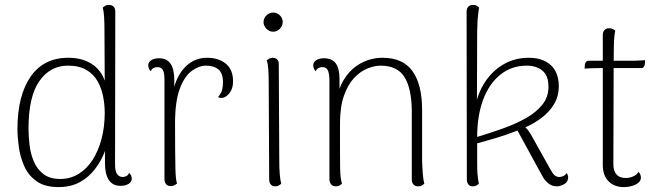

<svg xmlns="http://www.w3.org/2000/svg" viewBox="-20 -749 2694 781"><path d="M218 12Q162 12 128.5 -12Q95 -36 78.5 -73.5Q62 -111 56.5 -151.5Q51 -192 51 -224Q51 -359 104 -436.5Q157 -514 258 -514Q313 -514 351.5 -490Q390 -466 406 -421L405 -615Q405 -655 403.5 -679.5Q402 -704 398 -718Q402 -722 408 -725.5Q414 -729 423 -729Q435 -729 442 -722Q449 -715 449 -701L448 -80Q448 -52 456.5 -40.5Q465 -29 479 -29Q484 -29 492.5 -32Q501 -35 505 -46Q511 -40 513.5 -34Q516 -28 516 -22Q516 -9 503 -1Q490 7 470 7Q439 7 423 -16.5Q407 -40 407 -85V-202L430 -227Q424 -181 408.5 -138.5Q393 -96 367 -62Q341 -28 304.5 -8Q268 12 218 12ZM225 -21Q266 -21 299.5 -41.5Q333 -62 356.5 -98.5Q380 -135 393 -184Q406 -233 406 -290Q406 -323 399.5 -356.5Q393 -390 377 -418.5Q361 -447 331.5 -464.5Q302 -482 256 -482Q184 -482 140 -419Q96 -356 96 -226Q96 -196 100 -160.5Q104 -125 117 -93.5Q130 -62 156 -41.5Q182 -21 225 -21Z M674 8Q663 8 656 0.5Q649 -7 649 -20V-426Q649 -454 642 -465Q635 -476 620 -476Q614 -476 606 -473Q598 -470 593 -459Q583 -471 583 -483Q583 -496 595 -504Q607 -512 627 -512Q659 -512 674 -489.5Q689 -467 689 -423V-331L677 -326Q684 -417 723.5 -465.5Q763 -514 822 -514Q869 -514 898.5 -490Q928 -466 928 -418Q928 -389 914 -371Q900 -353 885 -351Q874 -350 867 -354Q881 -371 884 -385.5Q887 -400 887 -414Q887 -451 868.5 -466.5Q850 -482 818 -482Q790 -482 760.5 -461Q731 -440 711.5 -388.5Q692 -337 692 -246Q692 -178 692.5 -135Q693 -92 693.5 -66.5Q694 -41 695.5 -26.5Q697 -12 700 -2Q696 1 689.5 4.5Q683 8 674 8Z M1091 -620Q1076 -620 1064 -632Q1052 -644 1052 -659Q1052 -675 1064 -686.5Q1076 -698 1091 -698Q1107 -698 1118.5 -686.5Q1130 -675 1130 -659Q1130 -644 1118.5 -632Q1107 -620 1091 -620ZM1116 -94Q1116 -64 1118 -40Q1120 -16 1124 -2Q1120 2 1114 5.5Q1108 9 1099 9Q1088 9 1081.5 1.5Q1075 -6 1075 -19L1073 -412Q1073 -442 1071.5 -465.5Q1070 -489 1065 -504Q1069 -507 1075 -510.5Q1081 -514 1090 -514Q1101 -514 1107.5 -507Q1114 -500 1114 -487Z M1346 9Q1334 9 1327 1Q1320 -7 1320 -20V-426Q1319 -454 1312.5 -465Q1306 -476 1291 -476Q1285 -476 1277 -473Q1269 -470 1264 -459Q1254 -471 1254 -483Q1254 -496 1266 -504Q1278 -512 1298 -512Q1331 -512 1346 -491Q1361 -470 1361 -428V-332L1347 -321Q1352 -381 1378.5 -424.5Q1405 -468 1446.5 -491Q1488 -514 1536 -514Q1619 -514 1658 -459.5Q1697 -405 1697 -301V-94Q1698 -65 1700 -40.5Q1702 -16 1706 -2Q1702 2 1696 5.5Q1690 9 1681 9Q1669 9 1662 1.5Q1655 -6 1655 -19V-299Q1654 -390 1625 -436Q1596 -482 1528 -482Q1504 -482 1475 -470.5Q1446 -459 1420.5 -432Q1395 -405 1379 -359.5Q1363 -314 1363 -246Q1363 -178 1363 -135Q1363 -92 1363.5 -66Q1364 -40 1366 -26Q1368 -12 1371 -2Q1367 2 1361 5.5Q1355 9 1346 9Z M1903 9Q1891 9 1885 1Q1879 -7 1879 -20L1878 -701Q1878 -715 1885 -722Q1892 -729 1904 -729Q1914 -729 1919.5 -725.5Q1925 -722 1929 -718Q1927 -710 1926 -699.5Q1925 -689 1923.5 -676Q1922 -663 1922 -648.5Q1922 -634 1921 -619L1920 -320L1915 -324Q1928 -381 1958.5 -423.5Q1989 -466 2033 -490Q2077 -514 2131 -514Q2188 -514 2220.5 -484Q2253 -454 2253 -398Q2253 -357 2233.5 -325Q2214 -293 2183.5 -270Q2153 -247 2117 -231Q2124 -225 2129 -218Q2134 -211 2139 -203L2220 -58Q2228 -43 2236 -36Q2244 -29 2256 -29Q2261 -29 2269.5 -32Q2278 -35 2285 -45Q2288 -41 2289.5 -36.5Q2291 -32 2291 -27Q2291 -9 2275 0Q2259 9 2244 9Q2225 9 2209.5 -4Q2194 -17 2185 -35L2085 -218Q2042 -201 1998.5 -188Q1955 -175 1921 -166Q1921 -118 1921 -89Q1921 -60 1922 -44.5Q1923 -29 1924.5 -20Q1926 -11 1928 -2Q1924 2 1918.5 5.5Q1913 9 1903 9ZM1921 -192Q1974 -208 2026 -226.5Q2078 -245 2119.5 -268.5Q2161 -292 2186 -323Q2211 -354 2211 -396Q2211 -442 2186 -462Q2161 -482 2123 -482Q2061 -482 2015.5 -445.5Q1970 -409 1945.5 -344Q1921 -279 1921 -192Z M2517 12Q2479 12 2455.5 -11.5Q2432 -35 2432 -78V-607Q2432 -620 2439 -627Q2446 -634 2458 -634Q2468 -634 2474 -630.5Q2480 -627 2483 -624Q2478 -608 2477 -561.5Q2476 -515 2476 -428L2475 -80Q2475 -54 2487.5 -39.5Q2500 -25 2525 -25Q2541 -25 2556 -31.5Q2571 -38 2577 -50Q2583 -44 2585 -38Q2587 -32 2587 -27Q2587 -9 2566 1.5Q2545 12 2517 12ZM2358 -470 2359 -486Q2360 -493 2364 -497.5Q2368 -502 2373 -502H2544Q2548 -502 2556 -502Q2564 -502 2573.5 -502.5Q2583 -503 2591.5 -503.5Q2600 -504 2604 -504L2603 -488Q2602 -481 2598.5 -476.5Q2595 -472 2589 -472H2418Q2408 -472 2388 -471.5Q2368 -471 2358 -470Z"/></svg>

Font: Arima ExtraLight
Style: Regular
Weight: 250
Designer: Joana Correia and Natanael Gama
Foundry: NDISCOVER
Version: Version 1.101;gftools[0.9.23]